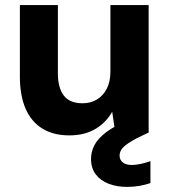

<svg xmlns="http://www.w3.org/2000/svg" viewBox="-20 -519 667 753"><path d="M252 12Q190 12 146.5 -14.5Q103 -41 80.5 -92.5Q58 -144 58 -218V-499H207V-232Q207 -175 230 -144.5Q253 -114 304 -114Q336 -114 360.5 -129Q385 -144 399 -171.5Q413 -199 413 -238V-499H563V0H432L420 -81Q397 -39 354.5 -13.5Q312 12 252 12ZM478 214Q439 214 407 202Q375 190 356 165.5Q337 141 337 104Q337 76 350.5 50Q364 24 397 -1Q430 -26 489 -50L532 -69L564 0L515 24Q479 43 464 58Q449 73 449 91Q449 108 461.5 118Q474 128 497 128Q512 128 531 124Q550 120 570 113V199Q550 206 526.5 210Q503 214 478 214Z"/></svg>

Font: DM Sans 20pt Black
Style: Regular
Weight: 900
Version: Version 4.004;gftools[0.9.30]